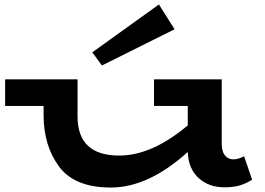

<svg xmlns="http://www.w3.org/2000/svg" viewBox="-20 -826 1184 859"><path d="M1108 -22Q1083 -6 1054.5 3Q1026 12 984 12Q914 12 868.5 -29.5Q823 -71 820 -146Q644 13 476 13Q314 13 244.5 -80.5Q175 -174 175 -311V-352H3V-471H327V-305Q327 -130 513 -130Q660 -130 820 -265V-352H669V-471H972V-184Q972 -147 987 -130Q1002 -113 1024 -113Q1046 -113 1072 -127ZM436 -533 761 -695 691 -806 393 -592Z"/></svg>

Font: BioRhyme Expanded ExtraBold
Style: Regular
Weight: 800
Width: 7
Designer: Aoife Mooney
Foundry: Aoife Mooney Type
Version: Version 1.001